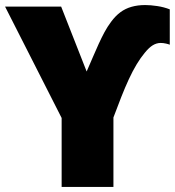

<svg xmlns="http://www.w3.org/2000/svg" viewBox="-20 -740 693 760"><path d="M323 -457Q337 -489 348.5 -516Q360 -543 371 -567Q382 -591 393.5 -612.5Q405 -634 420 -654Q437 -677 456.5 -691.5Q476 -706 500.5 -713Q525 -720 555 -720Q576 -720 602.5 -716Q629 -712 652 -703V-563Q648 -565 637 -567.5Q626 -570 616 -570Q600 -570 585 -561Q570 -552 553 -531Q537 -512 521 -485.5Q505 -459 490 -426.5Q475 -394 460 -356Q445 -318 429 -275V0H224V-273L0 -714H222Z"/></svg>

Font: Noto Sans Display Black
Style: Regular
Weight: 900
Designer: Monotype Design Team
Foundry: Monotype Imaging Inc.
Version: Version 2.003